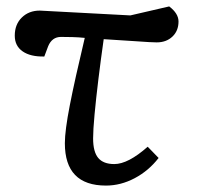

<svg xmlns="http://www.w3.org/2000/svg" viewBox="-20 -564 621 598"><path d="M310 14Q182 14 182 -118Q182 -157 197.5 -236.5Q213 -316 244 -446Q225 -448 205.5 -448.5Q186 -449 170 -449Q142 -449 130 -420L118 -388Q75 -387 50.5 -404Q26 -421 26 -453Q26 -488 48 -509.5Q70 -531 104 -531L386 -516L507 -544Q536 -522 536 -497Q536 -468 517 -450Q498 -432 468 -432Q452 -432 404 -435.5Q356 -439 303 -442Q294 -379 286.5 -317.5Q279 -256 274.5 -207.5Q270 -159 270 -133Q270 -91 286 -72Q302 -53 336 -53Q379 -53 440 -107L474 -72Q443 -32 399.5 -9Q356 14 310 14Z"/></svg>

Font: Literata 7pt
Style: Italic
Weight: 400
Italic angle: -2°
Designer: Latin by Veronika Burian and Jose Scaglione. Greek by Irene Vlachou. Cyrillic by Vera Evstafieva
Foundry: TypeTogether
Version: Version 3.002